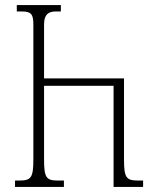

<svg xmlns="http://www.w3.org/2000/svg" viewBox="-20 -734 615 754"><path d="M522 -25C475 -25 467 -37 467 -109V-426H153V-638C153 -677 170 -689 199 -689H219V-714H46V-689H66C103 -689 111 -677 111 -638V-110C111 -37 103 -25 56 -25H39V0H231V-25H207C161 -25 153 -37 153 -110V-397H426V0H542V-25Z"/></svg>

Font: Noto Serif Georgian ExtraCondensed ExtraLight
Style: Regular
Weight: 200
Width: 2
Designer: Monotype Design Team, Akaki Razmadze
Foundry: Google LLC
Version: Version 2.003